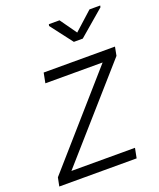

<svg xmlns="http://www.w3.org/2000/svg" viewBox="-137 -818 747 902"><g transform="rotate(-20 237.0 -366.5)"><path d="M80.6 -49.3H398.4L388.7 0H2L10.7 -43L392.6 -478H106.4L116.2 -528.3H472.7L464.4 -484.9ZM328.6 -650.9 419.9 -733.4H473.6L471.7 -725.1L343.3 -615.2H298.8L214.8 -725.1L216.8 -733.4H270Z"/></g></svg>

Font: Franko
Style: Light Italic
Weight: 300
Designer: Google
Version: Version 1.200310; 2013